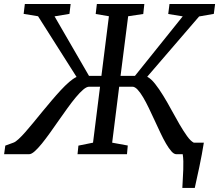

<svg xmlns="http://www.w3.org/2000/svg" viewBox="-35 -763 1084 950"><path d="M-8.8 -42.5 31.2 -57.1Q41.5 -60.5 56.6 -74.5Q71.8 -88.4 90.3 -109.4Q108.9 -130.4 130.4 -156.7Q151.9 -183.1 174.6 -210.7Q197.3 -238.3 220.5 -265.6Q243.7 -293 265.4 -316.4Q287.1 -339.8 307.1 -357.2Q327.1 -374.5 343.8 -382.3L153.3 -682.6L82 -694.3L87.9 -743.2H314.5L308.6 -694.3L234.9 -682.1L405.3 -387.7H466.8L503.9 -682.6L438.5 -693.8L444.3 -743.2H679.2L673.8 -693.8L599.1 -682.6L561.5 -387.7H632.8L869.1 -682.1L797.4 -693.8L803.7 -743.2H1029.3L1022.9 -694.3L950.2 -681.6L693.4 -383.3Q711.9 -374 732.2 -348.4Q752.4 -322.8 772.9 -289.3Q793.5 -255.9 813.7 -218.3Q834 -180.7 853.3 -147.7Q872.6 -114.7 890.4 -89.8Q908.2 -64.9 923.8 -57.1H973.6Q969.2 -29.3 963.4 2Q957.5 33.2 951.2 63.5Q944.8 93.8 938.7 120.8Q932.6 147.9 928.7 167H867.2Q868.2 143.6 869.6 120.4Q871.1 97.2 871.8 75.7Q872.6 54.2 872.1 34.9Q871.6 15.6 869.1 0H837.4Q825.7 0 813 -14.4Q800.3 -28.8 786.6 -52.2Q772.9 -75.7 758.8 -105.7Q744.6 -135.7 730.2 -167Q715.8 -198.2 701.4 -228.3Q687 -258.3 673.1 -281.7Q659.2 -305.2 645.8 -319.6Q632.3 -334 620.1 -334H554.7L520 -57.1L597.2 -43L593.3 0H348.6L353 -42.5L425.3 -57.1L460 -334H406.2Q393.6 -334 376.7 -319.6Q359.9 -305.2 340.3 -281.7Q320.8 -258.3 299.1 -228.3Q277.3 -198.2 255.6 -167Q233.9 -135.7 212.4 -105.7Q190.9 -75.7 171.9 -52.2Q152.8 -28.8 136.7 -14.4Q120.6 0 108.9 0H-14.6Z"/></svg>

Font: Merriweather
Style: Italic
Weight: 400
Italic angle: -7°
Designer: Eben Sorkin ( eben@eyebytes.com )
Foundry: Eben Sorkin ( eben@eyebytes.com )
Version: Version 1.005; ttfautohint (v0.97) -l 13 -r 13 -G 200 -x 24 